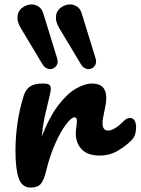

<svg xmlns="http://www.w3.org/2000/svg" viewBox="-20 -844 636 869"><path d="M119 5Q80 5 65 -36.5Q50 -78 50 -163Q50 -223 59 -286Q68 -349 87 -410Q96 -439 116 -452.5Q136 -466 174 -466Q194 -466 202 -461Q210 -456 210 -442Q210 -435 205.5 -414Q201 -393 195 -370Q189 -346 181.5 -311.5Q174 -277 169 -226Q205 -318 246 -370.5Q287 -423 326.5 -444.5Q366 -466 396 -466Q461 -466 461 -401Q461 -385 457 -363.5Q453 -342 448.5 -321.5Q444 -301 444 -288Q444 -253 469 -253Q497 -253 541 -297Q549 -305 555.5 -307.5Q562 -310 568 -310Q582 -310 589 -298.5Q596 -287 596 -268Q596 -255 592.5 -239.5Q589 -224 576 -210Q553 -186 515.5 -163Q478 -140 431 -140Q377 -140 350 -168Q323 -196 323 -240Q323 -254 325.5 -269.5Q328 -285 328 -297Q328 -313 317 -313Q303 -313 278.5 -280.5Q254 -248 230 -194Q206 -140 190 -75Q179 -28 164.5 -11.5Q150 5 119 5ZM380 -531Q372 -531 362.5 -536.5Q353 -542 347 -552L248 -717Q240 -731 236.5 -742Q233 -753 233 -763Q233 -792 253.5 -808Q274 -824 297 -824Q314 -824 329 -814Q344 -804 350 -783L412 -582Q415 -573 415 -567Q415 -551 404.5 -541Q394 -531 380 -531ZM206 -531Q198 -531 188.5 -536.5Q179 -542 173 -552L74 -717Q66 -731 62.5 -742Q59 -753 59 -763Q59 -792 79.5 -808Q100 -824 123 -824Q140 -824 155 -814Q170 -804 176 -783L238 -582Q241 -573 241 -567Q241 -551 230.5 -541Q220 -531 206 -531Z"/></svg>

Font: Pacifico
Style: Regular
Weight: 400
Designer: Vernon Adams
Foundry: Vernon Adams
Version: Version 3.010; ttfautohint (v1.8.4.7-5d5b)